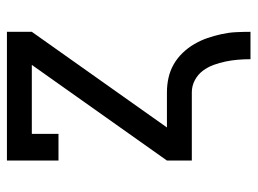

<svg xmlns="http://www.w3.org/2000/svg" viewBox="-112 -448 725 540"><g transform="rotate(-90 250.0 -177.5)"><path d="M354 165Q354 147 352.5 129.5Q351 112 347.5 95Q344 78 338 61.5Q332 45 321.5 31Q311 17 295 8.5Q279 0 261 0H69V-70L338 -450H144V-375H69V-520H431V-450L162 -70H261Q282 -70 302 -65.5Q322 -61 339.5 -51Q357 -41 371.5 -26Q386 -11 396.5 7Q407 25 413.5 44Q420 63 424.5 83.5Q429 104 430 124Q431 144 431 165Z"/></g></svg>

Font: Iosevka Slab
Style: Regular
Weight: 400
Monospace: yes
Designer: Belleve Invis
Foundry: Belleve Invis
Version: Version 11.2.4; ttfautohint (v1.8.3)